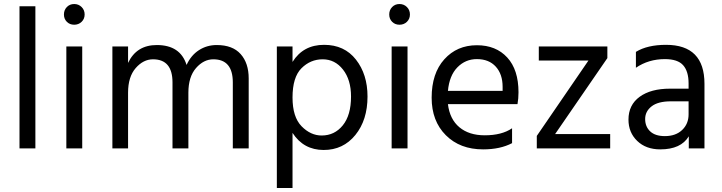

<svg xmlns="http://www.w3.org/2000/svg" viewBox="-20 -738 3591 955"><path d="M156 0H77V-707H156Z M389 0H310V-507H389ZM386 -703Q401 -688 401 -666Q401 -644 386 -629.5Q371 -615 349 -615Q327 -615 312.5 -629.5Q298 -644 298 -666Q298 -688 312.5 -703Q327 -718 349 -718Q371 -718 386 -703Z M1217 0H1138V-328Q1138 -443 1041 -443Q993 -443 955 -399.5Q917 -356 917 -277V0H838V-328Q838 -443 741 -443Q693 -443 655 -399.5Q617 -356 617 -277V0H539V-507H617V-425Q659 -514 760 -514Q877 -514 908 -415Q930 -463 969.5 -488.5Q1009 -514 1058 -514Q1137 -514 1177 -469Q1217 -424 1217 -348Z M1435 197H1357V-507H1435V-430Q1488 -515 1592 -515Q1693 -515 1750.5 -441.5Q1808 -368 1808 -258Q1808 -141 1747.5 -66.5Q1687 8 1590 8Q1490 8 1435 -77ZM1435 -253Q1435 -156 1480 -110Q1525 -64 1580 -64Q1644 -64 1685 -114.5Q1726 -165 1726 -258Q1726 -341 1686 -392Q1646 -443 1585 -443Q1524 -443 1479.5 -398.5Q1435 -354 1435 -253Z M2007 0H1928V-507H2007ZM2004 -703Q2019 -688 2019 -666Q2019 -644 2004 -629.5Q1989 -615 1967 -615Q1945 -615 1930.5 -629.5Q1916 -644 1916 -666Q1916 -688 1930.5 -703Q1945 -718 1967 -718Q1989 -718 2004 -703Z M2527 -26Q2468 5 2383 5Q2268 5 2197.5 -65.5Q2127 -136 2127 -252Q2127 -373 2190 -443Q2253 -513 2352 -513Q2447 -513 2503 -452Q2559 -391 2559 -279Q2559 -247 2554 -220H2208Q2217 -145 2265 -105Q2313 -65 2391 -65Q2476 -65 2527 -100ZM2352 -444Q2295 -444 2255 -403Q2215 -362 2208 -286H2480V-306Q2480 -369 2446 -406.5Q2412 -444 2352 -444Z M3015 0H2650V-62L2907 -437H2660V-507H3001V-449L2741 -71H3015Z M3287 -61Q3341 -61 3373 -91.5Q3405 -122 3405 -169V-234H3317Q3253 -234 3221 -209Q3189 -184 3189 -146Q3189 -108 3214 -84.5Q3239 -61 3287 -61ZM3406 -60Q3367 5 3264 5Q3193 5 3149.5 -37Q3106 -79 3106 -143Q3106 -216 3161.5 -256.5Q3217 -297 3313 -297H3405V-323Q3405 -383 3378 -413.5Q3351 -444 3287 -444Q3206 -444 3143 -401V-480Q3200 -515 3293 -515Q3484 -515 3484 -321V0H3406Z"/></svg>

Font: Hind Vadodara
Style: Regular
Weight: 400
Designer: Hitesh Malaviya
Foundry: Indian Type Foundry
Version: Version 1.001;PS 1.0;hotconv 1.0.86;makeotf.lib2.5.63406; tt